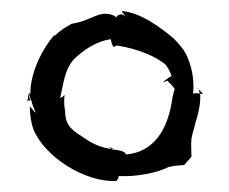

<svg xmlns="http://www.w3.org/2000/svg" viewBox="-20 -803 415 348"><path d="M29 -619C30 -620 32 -622 35 -621H36C33 -624 32 -629 32 -632H31C31 -629 31 -623 29 -619ZM33 -634C33 -634 32 -629 37 -621V-620L36 -621H37C38 -611 49 -593 42 -601C40 -604 36 -608 34 -610C34 -596 36 -583 40 -570C60 -519 134 -472 191 -475C192 -477 196 -481 195 -484C227 -482 265 -490 285 -500C295 -503 306 -503 314 -504C318 -509 323 -514 327 -519C327 -527 326 -541 327 -552C333 -581 344 -603 343 -631C343 -632 342 -632 342 -633C341 -633 340 -634 338 -634C336 -634 331 -634 330 -633C332 -655 329 -677 321 -696C316 -711 304 -724 295 -733C275 -750 237 -780 201 -783V-782C202 -779 213 -768 209 -772C200 -781 193 -776 190 -771C190 -772 189 -773 188 -774C160 -787 147 -765 110 -760C99 -754 88 -747 79 -738L78 -739C61 -720 35 -676 35 -633C35 -634 34 -634 33 -634ZM89 -625C96 -658 99 -685 121 -702C138 -717 159 -729 181 -732C181 -729 183 -722 185 -719C186 -716 190 -722 195 -720C226 -715 262 -702 281 -685C285 -679 289 -672 291 -665C288 -664 284 -661 280 -658C273 -652 276 -653 283 -657C289 -651 295 -646 297 -640H296C294 -633 292 -624 291 -616C283 -570 260 -527 208 -523C208 -530 187 -532 185 -532H184C183 -532 183 -533 182 -533C179 -535 178 -538 180 -536L186 -533H182C165 -535 148 -542 134 -552C113 -566 98 -573 98 -602C96 -611 96 -621 97 -631L93 -627C92 -627 90 -626 89 -625ZM338 -643 340 -641C340 -642 339 -642 339 -643ZM340 -641C344 -637 352 -631 342 -633C341 -636 341 -639 340 -641Z"/></svg>

Font: Charger Mayhem
Style: Regular
Weight: 400
Designer: Jasper
Foundry: Cannot Into Space Fonts
Version: Version 0.98